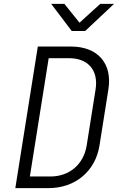

<svg xmlns="http://www.w3.org/2000/svg" viewBox="-20 -970 640 990"><path d="M350 -810H419L568 -950H497L390 -853L312 -950H244ZM59 0H230C368 0 472 -87 493 -220L539 -510C560 -643 484 -730 346 -730H175ZM134 -60 231 -670H336C434 -670 488 -608 473 -510L427 -220C411 -122 338 -60 240 -60Z"/></svg>

Font: JetBrains Mono ExtraLight
Style: Italic
Weight: 240
Italic angle: -9°
Monospace: yes
Designer: Philipp Nurullin, Konstantin Bulenkov
Foundry: JetBrains
Version: Version 2.305